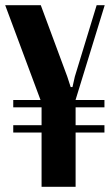

<svg xmlns="http://www.w3.org/2000/svg" viewBox="-30 -719 423 739"><path d="M229 -424 242 -384H249L258 -424L342 -699H373L261 -335V-334H372V-306H261V-237H372V-209H261V0H130V-209H21V-237H130V-306H21V-334H126L-10 -699H127Z"/></svg>

Font: Moniqa Black Heading
Style: Regular
Weight: 900
Designer: Rajesh Rajput
Foundry: Rajesh Rajput
Version: Version 1.000